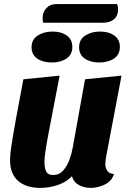

<svg xmlns="http://www.w3.org/2000/svg" viewBox="-20 -897 631 937"><path d="M176 20Q108 20 68.5 -14Q29 -48 29 -117Q29 -142 36 -188Q43 -234 57 -312Q71 -390 94 -510L271 -528Q251 -421 236.5 -348.5Q222 -276 213.5 -229Q205 -182 201 -153Q197 -124 197 -104Q197 -81 204.5 -62Q212 -43 240 -43Q269 -43 288 -64.5Q307 -86 318.5 -117Q330 -148 335 -177L395 -510L573 -528L499 -138Q497 -129 495.5 -117Q494 -105 494 -96Q494 -77 504 -63Q514 -49 536 -48Q526 -13 491.5 3.5Q457 20 423 20Q391 20 365 6Q339 -8 331 -37Q305 -9 263 5.5Q221 20 176 20ZM191 -786Q187 -799 188 -813Q189 -839 207 -858Q225 -877 255 -877H552Q557 -862 556 -847Q555 -818 535 -802Q515 -786 482 -786ZM232 -592Q190 -592 162 -611Q134 -630 134 -666Q134 -704 164 -723.5Q194 -743 237 -743Q279 -743 306 -723.5Q333 -704 333 -668Q333 -630 304 -611Q275 -592 232 -592ZM464 -592Q422 -592 394 -611Q366 -630 366 -666Q366 -704 396 -723.5Q426 -743 468 -743Q511 -743 538 -723.5Q565 -704 565 -668Q565 -630 536 -611Q507 -592 464 -592Z"/></svg>

Font: Sansita Swashed
Style: Bold
Weight: 700
Designer: Pablo Cosgaya
Foundry: Omnibus-Type
Version: Version 1.003; ttfautohint (v1.8.3)